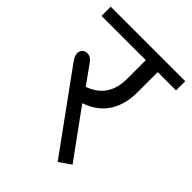

<svg xmlns="http://www.w3.org/2000/svg" viewBox="-200 -720 822 822"><g transform="rotate(45 210.5 -309.5)"><path d="M294.9 6.3 42.5 -341.3Q24.4 -365.2 24.4 -382.3Q24.4 -395.5 33.2 -404.3Q42 -413.1 56.6 -413.1Q75.2 -413.1 89.8 -393.6L152.3 -306.2Q253.4 -341.3 253.4 -456.1V-568.8H-14.6V-624.5H436.5V-568.8H325.7V-444.8Q325.7 -412.6 318.8 -383.8Q312 -355 297.1 -328.1Q282.2 -301.3 255.4 -280Q228.5 -258.8 191.4 -246.1L348.1 -30.8Z"/></g></svg>

Font: Khula Regular
Style: Regular
Weight: 400
Designer: Erin McLaughlin, Steve Matteson
Version: Version 1.000;PS 1.0;hotconv 1.0.72;makeotf.lib2.5.5900